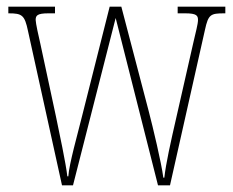

<svg xmlns="http://www.w3.org/2000/svg" viewBox="-20 -556 698 576"><path d="M64 -463 166 0H199L327 -502L454 0H490L595 -467C605 -513 612 -516 653 -516H656V-536H513V-516H536C570 -516 574 -509 574 -496C574 -484 567 -459 560 -428L510 -208C491 -125 478 -67 473 -23H470C464 -69 439 -173 426 -223L344 -536H309L226 -207C214 -158 187 -63 185 -27H182C178 -64 158 -158 148 -206L101 -425C96 -446 87 -487 87 -496C87 -509 91 -516 125 -516H145V-536H5V-516H6C46 -516 54 -511 64 -463Z"/></svg>

Font: Noto Serif Lao ExtraCondensed Thin
Style: Regular
Weight: 100
Width: 2
Designer: Monotype Design Team
Foundry: Monotype Imaging Inc.
Version: Version 2.003